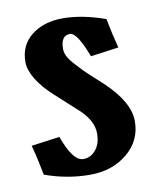

<svg xmlns="http://www.w3.org/2000/svg" viewBox="-63 -542 495 596"><g transform="rotate(-10 184.5 -244.5)"><path d="M161.6 -49.3Q185.1 -49.3 201.2 -68.6Q217.3 -87.9 217.3 -120.1Q217.3 -159.2 178.7 -196.3Q161.1 -211.9 106.9 -261.7Q72.3 -293 54.4 -322.8Q36.6 -352.5 36.6 -377Q36.6 -429.7 75.2 -460.2Q113.8 -490.7 174.3 -490.7Q234.4 -490.7 307.6 -464.8Q316.9 -416 328.6 -371.6L240.2 -359.4Q210.4 -439 187.5 -439Q158.7 -439 158.7 -396.5Q158.7 -385.7 164.3 -374Q169.9 -362.3 184.6 -346.2Q199.2 -330.1 207.5 -321.5Q215.8 -313 238.3 -292.5Q260.7 -272 265.1 -268.1Q339.4 -197.8 339.4 -137.7Q339.4 -76.2 291.7 -36.9Q244.1 2.4 174.3 2.4Q102.5 2.4 32.2 -22.9Q22 -76.2 10.7 -117.7L100.1 -129.9Q128.9 -49.3 161.6 -49.3Z"/></g></svg>

Font: Flanker
Style: Bold
Weight: 700
Designer: Flanker
Foundry: Flanker
Version: Version 2.021